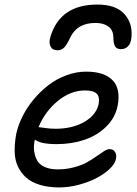

<svg xmlns="http://www.w3.org/2000/svg" viewBox="-20 -817 604 847"><path d="M409.2 -796.9Q490.2 -796.9 527.6 -756.3Q564.9 -715.8 560.1 -655.8Q558.1 -627 545.4 -613.5Q532.7 -600.1 514.2 -600.1Q496.1 -600.1 488.3 -611.3Q480.5 -622.6 480 -652.8Q479.5 -684.1 458.3 -700Q437 -715.8 400.9 -715.8Q320.8 -715.8 290 -651.9Q274.9 -619.1 262.9 -607.2Q251 -595.2 233.9 -595.2Q211.4 -595.2 203.1 -611.8Q194.8 -628.4 202.1 -653.8Q244.6 -796.9 409.2 -796.9ZM241.2 9.8Q192.4 9.8 155.3 -1.7Q118.2 -13.2 95.2 -33.7Q72.3 -54.2 58.8 -83Q45.4 -111.8 44.7 -147Q43.9 -182.1 50.8 -222.2Q58.6 -261.7 78.4 -301.8Q98.1 -341.8 127.7 -377.4Q157.2 -413.1 192.9 -440.7Q228.5 -468.3 272.2 -484.6Q315.9 -501 359.9 -501Q440.4 -501 476.8 -462.9Q513.2 -424.8 499 -351.1Q488.8 -298.3 449.2 -259Q409.7 -219.7 353 -200.4Q296.4 -181.2 230 -181.2Q158.7 -181.2 133.8 -201.2Q127.4 -174.8 130.6 -150.9Q133.8 -127 144 -108.9Q154.3 -90.8 177.5 -80.3Q200.7 -69.8 233.9 -69.8Q272.5 -69.8 306.9 -79.1Q341.3 -88.4 364.3 -101.3Q387.2 -114.3 405.8 -127.4Q424.3 -140.6 438.7 -149.9Q453.1 -159.2 462.9 -159.2Q480 -159.2 487.8 -146.2Q495.6 -133.3 491.2 -113.8Q486.8 -93.8 463.9 -72Q440.9 -50.3 407 -32.2Q373 -14.2 328.6 -2.2Q284.2 9.8 241.2 9.8ZM151.9 -255.9Q156.2 -255.9 178.7 -252.4Q201.2 -249 225.1 -249Q299.3 -249 351.8 -279.1Q404.3 -309.1 415 -357.9Q420.9 -388.7 407 -403.3Q393.1 -418 355 -418Q292 -418 235.6 -372.1Q179.2 -326.2 149.9 -255.9Z"/></svg>

Font: Shantell Sans Normal
Style: Italic
Weight: 400
Italic angle: -11.31°
Designer: Stephen Nixon, Anya Danilova, Shantell Martin
Foundry: Arrow Type
Version: Version 1.006;[559af2be0]